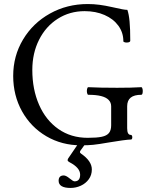

<svg xmlns="http://www.w3.org/2000/svg" viewBox="-20 -696 728 937"><path d="M44.4 -325.7Q44.4 -422.9 92.5 -503.2Q140.6 -583.5 223.9 -629.9Q307.1 -676.3 408.2 -676.3Q437 -676.3 465.3 -672.6Q493.7 -668.9 525.9 -661.6Q560.1 -653.8 575.9 -650.9Q591.8 -647.9 601.6 -647.9Q608.9 -627.4 612.3 -591.6Q615.7 -555.7 615.7 -497.6Q615.7 -491.7 607.7 -489.5Q599.6 -487.3 590.8 -489Q582 -490.7 582 -495.1Q582 -537.1 557.6 -570.6Q533.2 -604 490.2 -622.8Q447.3 -641.6 393.1 -641.6Q320.3 -641.6 262 -604.5Q203.6 -567.4 170.7 -502Q137.7 -436.5 137.7 -354.5Q137.7 -259.8 170.7 -184.6Q203.6 -109.4 264.9 -66.4Q326.2 -23.4 408.2 -23.4Q452.6 -23.4 476.8 -28.6Q501 -33.7 511.7 -46.9Q522.5 -60.1 522.5 -84.5V-177.2Q522.5 -195.8 510 -208.5Q497.6 -221.2 472.9 -227.3Q448.2 -233.4 411.1 -233.4Q406.7 -233.4 404.8 -242.7Q402.8 -252 404.8 -261.2Q406.7 -270.5 411.1 -270.5Q467.3 -267.6 551.8 -267.6Q622.6 -267.6 669.4 -270.5Q673.8 -270.5 675.8 -261.2Q677.7 -252 676 -242.7Q674.3 -233.4 669.4 -233.4Q634.8 -233.4 617.7 -219.5Q600.6 -205.6 600.6 -177.2V-70.3Q600.6 -53.7 605 -45.7Q609.4 -37.6 618.7 -37.6Q623 -37.6 624.8 -32Q626.5 -26.4 625 -20.8Q623.5 -15.1 619.1 -15.1Q607.9 -15.1 575.4 -10.7Q543 -6.3 512.7 -1Q459.5 8.3 434.8 10.7Q410.2 13.2 375 13.2Q281.7 13.2 206.3 -31Q130.9 -75.2 87.6 -152.6Q44.4 -230 44.4 -325.7ZM266.1 186Q266.1 173.3 272.5 166.7Q278.8 160.2 291 160.2Q302.2 160.2 319.8 174.8Q336.9 189 343.8 189Q371.1 189 371.1 156.2Q371.1 122.6 319.3 95.7Q310.1 90.8 310.1 86.4Q310.1 81.5 312.5 77.6L368.7 -4.9H404.3L372.6 39.1Q370.1 43 370.1 46.4Q370.1 49.8 375.5 53.7Q428.2 89.8 428.2 130.9Q428.2 158.2 413.3 178.7Q398.4 199.2 374.5 210.2Q350.6 221.2 324.2 221.2Q295.4 221.2 280.8 212.4Q266.1 203.6 266.1 186Z"/></svg>

Font: Junicode Two Beta VF
Style: Regular
Weight: 400
Designer: Peter S. Baker
Foundry: Briery Creek Software
Version: Version 1.031 beta; ttfautohint (v1.8.1.43-b0c9)